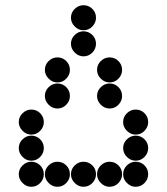

<svg xmlns="http://www.w3.org/2000/svg" viewBox="-20 -718 640 736"><path d="M252 -650Q252 -631 266.5 -616.5Q281 -602 300 -602Q320 -602 334 -616.5Q348 -631 348 -650Q348 -670 334 -684Q320 -698 300 -698Q281 -698 266.5 -684Q252 -670 252 -650ZM252 -550Q252 -531 266.5 -516.5Q281 -502 300 -502Q320 -502 334 -516.5Q348 -531 348 -550Q348 -570 334 -584Q320 -598 300 -598Q281 -598 266.5 -584Q252 -570 252 -550ZM152 -450Q152 -431 166.5 -416.5Q181 -402 200 -402Q220 -402 234 -416.5Q248 -431 248 -450Q248 -470 234 -484Q220 -498 200 -498Q181 -498 166.5 -484Q152 -470 152 -450ZM352 -450Q352 -431 366.5 -416.5Q381 -402 400 -402Q420 -402 434 -416.5Q448 -431 448 -450Q448 -470 434 -484Q420 -498 400 -498Q381 -498 366.5 -484Q352 -470 352 -450ZM152 -350Q152 -331 166.5 -316.5Q181 -302 200 -302Q220 -302 234 -316.5Q248 -331 248 -350Q248 -370 234 -384Q220 -398 200 -398Q181 -398 166.5 -384Q152 -370 152 -350ZM352 -350Q352 -331 366.5 -316.5Q381 -302 400 -302Q420 -302 434 -316.5Q448 -331 448 -350Q448 -370 434 -384Q420 -398 400 -398Q381 -398 366.5 -384Q352 -370 352 -350ZM52 -250Q52 -231 66.5 -216.5Q81 -202 100 -202Q120 -202 134 -216.5Q148 -231 148 -250Q148 -270 134 -284Q120 -298 100 -298Q81 -298 66.5 -284Q52 -270 52 -250ZM452 -250Q452 -231 466.5 -216.5Q481 -202 500 -202Q520 -202 534 -216.5Q548 -231 548 -250Q548 -270 534 -284Q520 -298 500 -298Q481 -298 466.5 -284Q452 -270 452 -250ZM52 -150Q52 -131 66.5 -116.5Q81 -102 100 -102Q120 -102 134 -116.5Q148 -131 148 -150Q148 -170 134 -184Q120 -198 100 -198Q81 -198 66.5 -184Q52 -170 52 -150ZM452 -150Q452 -131 466.5 -116.5Q481 -102 500 -102Q520 -102 534 -116.5Q548 -131 548 -150Q548 -170 534 -184Q520 -198 500 -198Q481 -198 466.5 -184Q452 -170 452 -150ZM52 -50Q52 -31 66.5 -16.5Q81 -2 100 -2Q120 -2 134 -16.5Q148 -31 148 -50Q148 -70 134 -84Q120 -98 100 -98Q81 -98 66.5 -84Q52 -70 52 -50ZM152 -50Q152 -31 166.5 -16.5Q181 -2 200 -2Q220 -2 234 -16.5Q248 -31 248 -50Q248 -70 234 -84Q220 -98 200 -98Q181 -98 166.5 -84Q152 -70 152 -50ZM252 -50Q252 -31 266.5 -16.5Q281 -2 300 -2Q320 -2 334 -16.5Q348 -31 348 -50Q348 -70 334 -84Q320 -98 300 -98Q281 -98 266.5 -84Q252 -70 252 -50ZM352 -50Q352 -31 366.5 -16.5Q381 -2 400 -2Q420 -2 434 -16.5Q448 -31 448 -50Q448 -70 434 -84Q420 -98 400 -98Q381 -98 366.5 -84Q352 -70 352 -50ZM452 -50Q452 -31 466.5 -16.5Q481 -2 500 -2Q520 -2 534 -16.5Q548 -31 548 -50Q548 -70 534 -84Q520 -98 500 -98Q481 -98 466.5 -84Q452 -70 452 -50Z"/></svg>

Font: Matrix Sans Print
Style: Regular
Weight: 400
Designer: Brad Neil
Version: Version 1.100